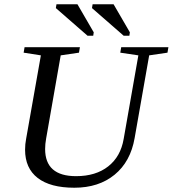

<svg xmlns="http://www.w3.org/2000/svg" viewBox="-20 -878 816 908"><path d="M634.3 -616.2 548.8 -628.9 553.2 -654.8H776.4L772 -628.9L685.5 -616.2L616.7 -225.1Q597.2 -113.3 522 -51.8Q446.8 9.8 331.5 9.8Q217.8 9.8 158.2 -36.4Q98.6 -82.5 98.6 -169.9Q98.6 -196.8 103.5 -221.2L173.3 -616.2L91.8 -628.9L96.2 -654.8H357.9L353.5 -628.9L267.1 -616.2L198.2 -223.1Q193.4 -196.8 193.4 -173.3Q193.4 -44.9 339.8 -44.9Q433.1 -44.9 491.9 -91.3Q550.8 -137.7 564.9 -221.2ZM564.9 -709 415 -839.8 418 -857.9H517.1L594.2 -725.1L591.8 -709ZM394 -709 244.1 -839.8 247.1 -857.9H346.2L423.3 -725.1L420.9 -709Z"/></svg>

Font: Tinos
Style: Italic
Weight: 400
Italic angle: -16.333°
Designer: Steve Matteson
Foundry: Monotype Imaging Inc.
Version: Version 1.32